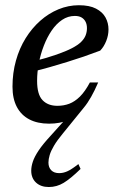

<svg xmlns="http://www.w3.org/2000/svg" viewBox="-20 -474 456 753"><path d="M308.5 -51.5 226.5 49.5Q204.5 76 192 97Q179.5 118 174.8 134.2Q170 150.5 170 163.5Q170 182.5 181 193.8Q192 205 212 205Q227.5 205 243.2 198.2Q259 191.5 287.5 169.5L296 188.5Q256.5 227 229.5 243.2Q202.5 259.5 171.5 259.5Q140 259.5 121.2 242Q102.5 224.5 102.5 195.5Q102.5 179 108.8 160Q115 141 131.5 116.2Q148 91.5 178.5 58.5L242 -12L248.5 -4Q231.5 4 212.5 7.5Q193.5 11 172.5 11Q127 11 95 -5.8Q63 -22.5 46 -54.8Q29 -87 29 -134Q29 -188 42.5 -236.2Q56 -284.5 80.5 -324Q105 -363.5 137.8 -392.5Q170.5 -421.5 209.2 -437.5Q248 -453.5 289.5 -453.5Q331 -453.5 356.5 -440.2Q382 -427 393.8 -405.5Q405.5 -384 405.5 -358.5Q405.5 -335.5 396.5 -313Q387.5 -290.5 373 -275.5Q341.5 -263.5 308.8 -252.2Q276 -241 242.8 -230.8Q209.5 -220.5 176.2 -211Q143 -201.5 110 -193.5L112 -233.5Q165 -247 202 -260Q239 -273 262.5 -285.2Q286 -297.5 298.5 -310Q311 -322.5 316 -335.8Q321 -349 321 -363.5Q321 -378 315.5 -388.8Q310 -399.5 299.8 -405.5Q289.5 -411.5 273.5 -411.5Q246.5 -411.5 223.5 -396Q200.5 -380.5 182.5 -354Q164.5 -327.5 151.8 -294.5Q139 -261.5 132.2 -226Q125.5 -190.5 125.5 -157Q125.5 -103.5 146.8 -81.2Q168 -59 205 -59Q230 -59 251.8 -67.2Q273.5 -75.5 293.5 -95.2Q313.5 -115 332.5 -150.5H365Q351 -118 337.2 -93.8Q323.5 -69.5 308.5 -51.5Z"/></svg>

Font: Newsreader 16pt 16pt Medium
Style: Italic
Weight: 500
Italic angle: -17°
Version: Version 1.003